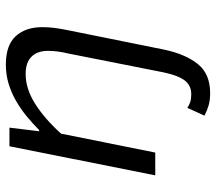

<svg xmlns="http://www.w3.org/2000/svg" viewBox="-60 -478 721 640"><g transform="rotate(-90 300.0 -157.5)"><path d="M310 183Q287 183 269.5 178Q252 173 235 164L261 107Q270 113 280 116.5Q290 120 306 120Q336 120 352.5 98Q369 76 379 29L442 -289Q451 -326 451 -357Q451 -393 431.5 -412.5Q412 -432 374 -432Q325 -432 275.5 -401Q226 -370 175 -314L112 0H36L133 -486H195L183 -387H187Q209 -409 233.5 -429Q258 -449 285 -464.5Q312 -480 342 -489Q372 -498 405 -498Q470 -498 500 -465Q530 -432 530 -377Q530 -356 527.5 -336.5Q525 -317 521 -297L455 30Q440 101 407 142Q374 183 310 183Z"/></g></svg>

Font: Source Code Pro
Style: Italic
Weight: 400
Italic angle: -11°
Monospace: yes
Designer: Paul D. Hunt, Teo Tuominen
Foundry: Adobe Systems Incorporated
Version: Version 1.050;PS 1.000;hotconv 16.6.51;makeotf.lib2.5.65220